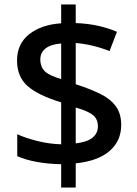

<svg xmlns="http://www.w3.org/2000/svg" viewBox="-20 -779 612 857"><path d="M253 -46Q195 -47 143.5 -56.5Q92 -66 57 -82V-180Q93 -163 147.5 -149.5Q202 -136 253 -135V-322Q149 -354 102.5 -395.5Q56 -437 56 -509Q56 -583 110 -626Q164 -669 253 -675V-759H318V-676Q372 -674 417 -664Q462 -654 502 -637L469 -551Q434 -565 395 -574.5Q356 -584 318 -587V-403Q380 -383 425.5 -361Q471 -339 496 -306Q521 -273 521 -221Q521 -150 469 -105Q417 -60 318 -50V58H253ZM253 -585Q206 -581 183 -562.5Q160 -544 160 -514Q160 -480 180.5 -460.5Q201 -441 253 -426ZM318 -139Q369 -145 393 -164.5Q417 -184 417 -215Q417 -247 395.5 -265Q374 -283 318 -299Z"/></svg>

Font: Noto Sans Gurmukhi Medium
Style: Regular
Weight: 500
Designer: Jelle Bosma - Monotype Design Team
Foundry: Monotype Imaging Inc.
Version: Version 2.004; ttfautohint (v1.8.4.7-5d5b)